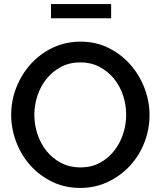

<svg xmlns="http://www.w3.org/2000/svg" viewBox="-20 -920 792 945"><path d="M231 -830V-900H527V-830ZM375 5Q299 5 236.5 -25.5Q174 -56 129 -106.5Q84 -157 59.5 -222Q35 -287 35 -355Q35 -426 61 -491Q87 -556 132.5 -606Q178 -656 240.5 -685.5Q303 -715 377 -715Q453 -715 515.5 -683.5Q578 -652 622.5 -601Q667 -550 691.5 -485.5Q716 -421 716 -354Q716 -283 690.5 -218Q665 -153 619 -103.5Q573 -54 510.5 -24.5Q448 5 375 5ZM149 -355Q149 -305 165 -258Q181 -211 210.5 -175Q240 -139 282 -117.5Q324 -96 376 -96Q430 -96 471.5 -118.5Q513 -141 542 -178Q571 -215 586 -261Q601 -307 601 -355Q601 -406 585 -452.5Q569 -499 539.5 -534.5Q510 -570 468.5 -591.5Q427 -613 376 -613Q322 -613 280 -590.5Q238 -568 209 -532Q180 -496 164.5 -449.5Q149 -403 149 -355Z"/></svg>

Font: IngvarSans
Style: Regular
Weight: 600
Version: Version 3.000